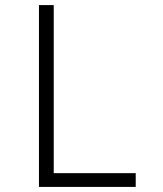

<svg xmlns="http://www.w3.org/2000/svg" viewBox="-20 -734 640 754"><path d="M133 -714H191V-54H513V0H133Z"/></svg>

Font: Noto Sans Mono UI Light
Style: Regular
Weight: 300
Monospace: yes
Designer: Monotype Design team
Foundry: Monotype Imaging Inc.
Version: Version 1.000